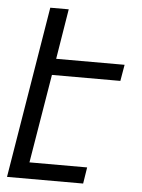

<svg xmlns="http://www.w3.org/2000/svg" viewBox="-53 -777 605 819"><g transform="rotate(5 250.0 -367.5)"><path d="M8 0 129 -735H208L173 -520H466L454 -450H161L98 -70H345L334 0Z"/></g></svg>

Font: Iosevka Term Curly
Style: Italic
Weight: 400
Italic angle: -9°
Designer: Belleve Invis
Foundry: Belleve Invis
Version: Version 32.3.0